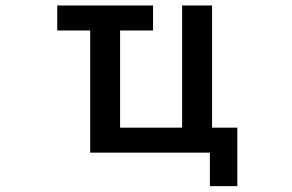

<svg xmlns="http://www.w3.org/2000/svg" viewBox="-20 -542 1040 683"><path d="M524.4 -522.5V-433.6H407.2V-87.9H627.9V-522.5H734.4V-87.9H824.2V120.1H726.6V1H300.8V-433.6H183.6V-522.5Z"/></svg>

Font: Gen Shin Gothic Monospace Medium
Style: Regular
Weight: 500
Designer: [Source Han Sans]
Ryoko NISHIZUKA  (kana & ideographs); Paul D. Hunt (Latin, Greek & Cyrillic); Wenlong ZHANG  (bopomofo
Version: Version 1.002.20150607